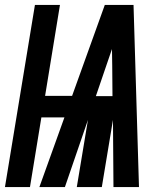

<svg xmlns="http://www.w3.org/2000/svg" viewBox="-45 -755 659 775"><path d="M-25 0 96 -735H197L137 -368H246L378 -735H494L516 0H413L411 -271L366 0H265L310 -271L217 0H114L215 -281H122L76 0ZM409 -367 408 -490Q408 -507 407.5 -523.5Q407 -540 407 -557Q401 -540 395.5 -523.5Q390 -507 384 -490L342 -367Z"/></svg>

Font: Iosevka QP
Style: Bold Italic
Weight: 700
Italic angle: -9°
Designer: Belleve Invis
Foundry: Belleve Invis
Version: Version 20.0.0; ttfautohint (v1.8.4)